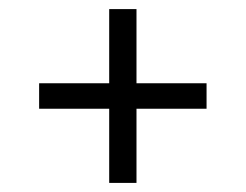

<svg xmlns="http://www.w3.org/2000/svg" viewBox="-20 -551 540 422"><path d="M220 -149V-312H66V-368H220V-531H280V-368H434V-312H280V-149Z"/></svg>

Font: iosevka_custom_sans_ss08 Light
Style: Regular
Weight: 300
Designer: Belleve Invis
Foundry: Belleve Invis
Version: Version 10.3.0; ttfautohint (v1.8.3)